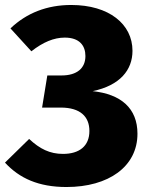

<svg xmlns="http://www.w3.org/2000/svg" viewBox="-26 -733 593 771"><path d="M241 18C410 18 526 -64 526 -196C526 -298 460 -355 346 -367C456 -390 506 -452 506 -529C506 -636 412 -713 260 -713C163 -713 81 -681 16 -619L100 -527C147 -564 191 -582 234 -582C294 -582 317 -549 317 -508C317 -459 283 -430 221 -430H164L143 -301H218C296 -301 333 -265 333 -207C333 -146 292 -115 227 -115C174 -115 134 -135 91 -175L-6 -80C52 -17 129 18 241 18Z"/></svg>

Font: Fira Sans ExtraBold
Style: Regular
Weight: 800
Designer: bBox Type GmbH & Carrois Corporate GbR & Edenspiekermann AG
Foundry: bBox Type GmbH & Carrois Corporate GbR & Edenspiekermann AG
Version: Version 4.300;PS 004.300;hotconv 1.0.88;makeotf.lib2.5.64775